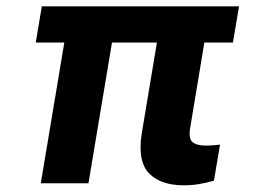

<svg xmlns="http://www.w3.org/2000/svg" viewBox="-20 -565 786 592"><path d="M717 -545.5 698.2 -433.9H610.1L566.4 -170.8Q560.7 -138.1 573.5 -127.1Q586.3 -116.1 615.1 -116.1Q627.5 -116.1 638.5 -117.2Q649.5 -118.3 658.4 -119L639.6 -7.8Q619.7 -2.1 596.6 2.1Q573.5 6.4 547.2 6.4Q475.5 6.4 439.6 -30.5Q403.8 -67.5 416.9 -152.7L463.8 -433.9H325.3L252.8 0H105.8L178.3 -433.9H90.2L109 -545.5Z"/></svg>

Font: Inter UI
Style: Bold Italic
Weight: 700
Italic angle: 9.39999°
Designer: Rasmus Andersson
Foundry: rsms
Version: 3.2;8d6f07862